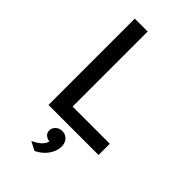

<svg xmlns="http://www.w3.org/2000/svg" viewBox="-261 -709 1002 1002"><g transform="rotate(45 239.5 -208.0)"><path d="M192.5 -637V-83H467V0H97.5V-637ZM216 221.5 167.5 196.5Q193.5 184 211.5 168.8Q229.5 153.5 236 131.5Q217.5 129.5 205.2 118.2Q193 107 194.5 88.5Q195.5 70.5 210 57.8Q224.5 45 245 45Q270.5 45 286 63.2Q301.5 81.5 299.5 110Q298.5 140 277 171Q255.5 202 216 221.5Z"/></g></svg>

Font: Karla Medium
Style: Regular
Weight: 500
Designer: Jonathan Pinhorn
Version: Version 2.001